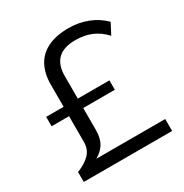

<svg xmlns="http://www.w3.org/2000/svg" viewBox="-166 -843 931 973"><g transform="rotate(-30 300.0 -357.0)"><path d="M46 0V-58Q94 -77 121 -104.5Q148 -132 148 -175V-326H46V-381H148V-510Q148 -575 172.5 -620.5Q197 -666 246 -690Q295 -714 369 -714Q428 -714 480 -693.5Q532 -673 570 -635L537 -572Q503 -609 461.5 -626.5Q420 -644 368 -644Q299 -644 265 -611Q231 -578 231 -513V-381H416V-326H231V-199Q231 -144 208 -112Q185 -80 147 -64V-70H563V0Z"/></g></svg>

Font: Mulish ExtraLight
Style: Regular
Weight: 400
Version: Version 3.603